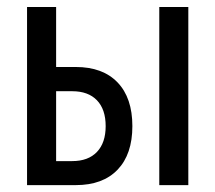

<svg xmlns="http://www.w3.org/2000/svg" viewBox="-20 -538 626 558"><path d="M58.6 0V-517.6H143.1V-343.3H200.2Q278.8 -343.3 321.8 -298.3Q364.7 -253.4 364.7 -171.4Q364.7 -89.8 321.8 -44.9Q278.8 0 200.2 0ZM442.9 0V-517.6H527.3V0ZM143.1 -69.8H189.9Q236.3 -69.8 261.7 -96.4Q287.1 -123 287.1 -171.4Q287.1 -220.2 261.7 -246.6Q236.3 -272.9 189.9 -272.9H143.1Z"/></svg>

Font: CaskaydiaMono NF SemiLight
Style: Regular
Weight: 350
Designer: Aaron Bell
Foundry: Saja Typeworks
Version: Version 2111.001; ttfautohint (v1.8.4);Nerd Fonts 3.1.1